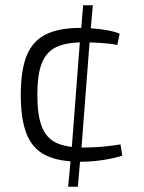

<svg xmlns="http://www.w3.org/2000/svg" viewBox="-20 -710 547 730"><path d="M286 -604Q307 -604 332.5 -602Q358 -600 385 -595.5Q412 -591 435 -582L426 -539Q396 -545 359 -547Q322 -549 297 -549Q232 -549 194 -531Q156 -513 139 -470Q122 -427 122 -349Q122 -272 139 -228.5Q156 -185 194 -167Q232 -149 297 -149Q311 -149 335.5 -150Q360 -151 387 -154Q414 -157 438 -161L445 -118Q409 -107 367.5 -101Q326 -95 286 -95Q204 -95 154 -119.5Q104 -144 81.5 -200Q59 -256 59 -349Q59 -443 81.5 -498.5Q104 -554 154 -579Q204 -604 286 -604ZM287 -126 276 0H239L251 -126ZM322 -568 288 -124H251L285 -568ZM333 -690 322 -566H286L296 -690Z"/></svg>

Font: Exo 2 Light
Style: Regular
Weight: 300
Designer: Natanael Gama
Foundry: Natanael Gama
Version: Version 2.010